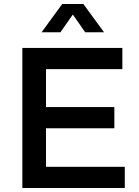

<svg xmlns="http://www.w3.org/2000/svg" viewBox="-20 -940 696 960"><path d="M91.8 0V-700.2H591.8V-594.2H210V-404.8H551.8V-298.8H210V-106H604V0ZM188 -778.8 291 -919.9H397L500 -778.8H405.8L344.2 -867.2L282.2 -778.8Z"/></svg>

Font: Trueno
Style: Regular
Weight: 400
Designer: Julieta Ulanovsky
Foundry: Julieta Ulanovsky
Version: Version 3.001b | FøM Fix